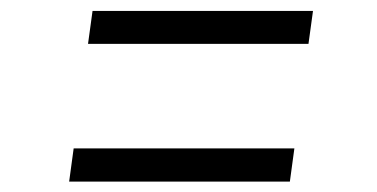

<svg xmlns="http://www.w3.org/2000/svg" viewBox="-20 -478 709 361"><path d="M154 -457.5H568.5L560 -395.5H145.5ZM118.5 -199H533.5L525 -136.5H110Z"/></svg>

Font: Merriweather 96pt Black
Style: Italic
Weight: 900
Italic angle: -7.8°
Version: Version 2.101